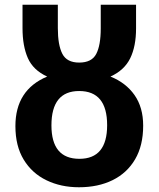

<svg xmlns="http://www.w3.org/2000/svg" viewBox="-20 -780 669 810"><path d="M313 10Q237 10 176 -19.5Q115 -49 80 -106.5Q45 -164 45 -248Q45 -401 179 -457Q120 -484 97.5 -535Q75 -586 75 -661V-760H224V-661Q224 -590 243 -553Q262 -516 314 -516Q367 -516 386 -552.5Q405 -589 405 -660V-760H554V-660Q554 -585 529.5 -534.5Q505 -484 446 -457Q511 -431 547.5 -379Q584 -327 584 -250Q584 -166 550 -108Q516 -50 455 -20Q394 10 313 10ZM315 -110Q432 -110 432 -252Q432 -396 314 -396Q197 -396 197 -251Q197 -110 315 -110Z"/></svg>

Font: Noto IKEA Arabic
Style: Bold
Weight: 700
Designer: Monotype Design Team
Foundry: Monotype Imaging Inc.
Version: Version 1.200